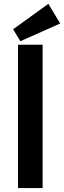

<svg xmlns="http://www.w3.org/2000/svg" viewBox="-20 -958 327 978"><path d="M71.7 -730V0H197.1V-730ZM83.6 -748.1 286.7 -838.3 226.4 -938.4 46.9 -809Z"/></svg>

Font: Secuela Black
Style: Regular
Weight: 900
Designer: Fernando Haro
Foundry: deFharo
Version: Version 1.704